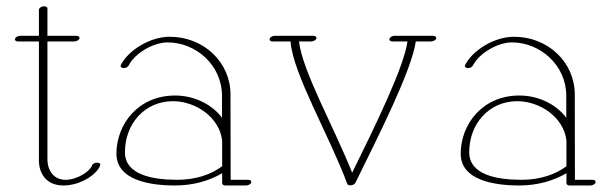

<svg xmlns="http://www.w3.org/2000/svg" viewBox="-20 -566 1895 595"><path d="M26.4 -443.8C26.4 -439.9 30.3 -437.5 36.1 -437.5H100.6V-68.4C100.6 -28.8 123.5 8.8 176.3 8.8H177.2C228.5 8.8 281.2 -25.4 290.5 -53.7C290.5 -54.2 291 -55.2 291 -55.7C291 -59.6 286.6 -62 280.8 -62C273.9 -62 266.6 -58.1 265.1 -53.2C258.8 -34.7 218.8 -8.8 183.1 -8.8H182.1C148.9 -8.8 127 -35.2 127 -72.8V-437.5H210C216.8 -437.5 224.1 -441.4 226.1 -446.3C228 -451.2 223.1 -455.1 216.3 -455.1H127V-540C127 -543.9 122.6 -546.4 116.7 -546.4H113.8C106.4 -545.4 100.6 -540 100.6 -535.6V-455.1H42.5C35.6 -455.1 26.4 -450.7 26.4 -443.8Z M758.8 -2.4C758.8 -6.3 754.9 -8.8 749 -8.8H694.8L694.3 -273.4C694.3 -372.6 611.8 -452.1 505.9 -452.1C443.8 -452.1 377 -409.2 354.5 -364.7C352.1 -359.9 355.5 -355.5 362.3 -355C369.1 -354.5 376.5 -358.4 378.9 -363.3C397.9 -401.4 455.6 -434.6 499.5 -434.6C587.4 -434.6 668 -363.8 668 -269V-201.2C636.2 -243.2 581.5 -270 522.5 -270C407.7 -270 340.8 -180.2 340.8 -89.8C340.8 -7.8 443.4 8.8 522.5 8.8C578.6 8.8 629.4 -5.9 668.5 -29.3V2C668.5 5.4 672.4 8.8 678.2 8.8H742.2C749.5 8.8 758.8 4.4 758.8 -2.4ZM516.1 -252.4C586.4 -252.4 660.2 -202.6 668.5 -130.4V-50.8C634.3 -25.4 586.9 -8.8 529.3 -8.8C453.6 -8.8 367.2 -23.9 367.2 -94.2C367.2 -182.1 428.2 -252.4 516.1 -252.4Z M815.4 -443.8C815.4 -439.9 819.3 -437.5 825.2 -437.5H880.4C887.2 -338.4 1001 -145.5 1056.2 3.9C1057.1 6.8 1061 8.3 1065.9 8.3C1072.8 8.3 1078.6 4.9 1081.1 1C1152.3 -144 1255.4 -346.7 1268.6 -437.5H1315.4C1322.3 -437.5 1332 -441.9 1332 -448.2C1332 -452.1 1327.6 -455.1 1321.8 -455.1H1202.6C1195.8 -455.1 1189 -451.2 1187 -446.3C1185.1 -441.4 1189.5 -437.5 1196.3 -437.5H1242.7C1232.4 -358.9 1142.1 -174.3 1071.3 -30.8C1014.2 -173.8 916 -348.1 906.7 -437.5H944.3C951.2 -437.5 958.5 -441.4 960.4 -446.3C962.4 -451.2 957.5 -455.1 950.7 -455.1H831.5C824.7 -455.1 815.4 -450.7 815.4 -443.8Z M1825.7 -2.4C1825.7 -6.3 1821.8 -8.8 1815.9 -8.8H1761.7L1761.2 -273.4C1761.2 -372.6 1678.7 -452.1 1572.8 -452.1C1510.7 -452.1 1443.8 -409.2 1421.4 -364.7C1418.9 -359.9 1422.4 -355.5 1429.2 -355C1436 -354.5 1443.4 -358.4 1445.8 -363.3C1464.8 -401.4 1522.5 -434.6 1566.4 -434.6C1654.3 -434.6 1734.9 -363.8 1734.9 -269V-201.2C1703.1 -243.2 1648.4 -270 1589.4 -270C1474.6 -270 1407.7 -180.2 1407.7 -89.8C1407.7 -7.8 1510.3 8.8 1589.4 8.8C1645.5 8.8 1696.3 -5.9 1735.4 -29.3V2C1735.4 5.4 1739.3 8.8 1745.1 8.8H1809.1C1816.4 8.8 1825.7 4.4 1825.7 -2.4ZM1583 -252.4C1653.3 -252.4 1727.1 -202.6 1735.4 -130.4V-50.8C1701.2 -25.4 1653.8 -8.8 1596.2 -8.8C1520.5 -8.8 1434.1 -23.9 1434.1 -94.2C1434.1 -182.1 1495.1 -252.4 1583 -252.4Z"/></svg>

Font: WireWyrm
Style: Light
Weight: 200
Version: Version 001.000